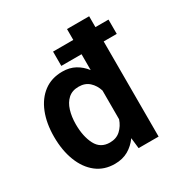

<svg xmlns="http://www.w3.org/2000/svg" viewBox="-171 -870 974 1016"><g transform="rotate(-30 316.0 -362.5)"><path d="M33.7 -275.2Q33.7 -357.2 58.6 -419.7Q83.5 -482.2 130.3 -517.4Q177.2 -552.6 243.3 -552.6Q287.6 -552.6 320.8 -534.3Q354 -516 378.2 -484.4V-581.3H254.6V-668.7H378.2V-735.1H513.5V-668.7H593.4V-581.3H513.5V0H391.3L383.9 -65Q359.4 -30.5 324.4 -10.3Q289.4 9.9 241.8 9.9Q176.8 9.9 130.3 -26.5Q83.8 -62.9 58.8 -127.3Q33.7 -191.8 33.7 -275.2ZM166.5 -275.2Q166.5 -200.6 192.3 -150.9Q218 -101.2 275.2 -101.2Q315.3 -101.2 340.9 -125Q366.5 -148.8 378.2 -183.9V-359.4Q367.2 -394.9 342.3 -417.6Q317.5 -440.3 278.1 -440.3Q238.6 -440.3 214.1 -418.1Q189.6 -396 178.1 -358.5Q166.5 -321 166.5 -275.2Z"/></g></svg>

Font: Interface
Style: Bold
Weight: 700
Designer: Rasmus Andersson
Foundry: rsms
Version: Version 1.8